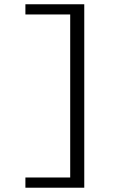

<svg xmlns="http://www.w3.org/2000/svg" viewBox="-20 -728 640 900"><path d="M99.1 151.9V104H309.1V-660.2H99.1V-708H375V151.9Z"/></svg>

Font: Office Code Pro D
Style: Regular
Weight: 400
Designer: Nathan Rutzky & Paul D. Hunt
Foundry: Adobe Systems Incorporated
Version: Version 1.004;PS 001.004;hotconv 1.0.70;makeotf.lib2.5.58329